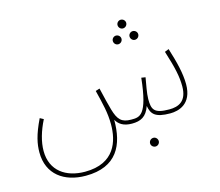

<svg xmlns="http://www.w3.org/2000/svg" viewBox="-114 -751 1293 1130"><g transform="rotate(-15 532.0 -186.0)"><path d="M710 -550C725 -550 737 -562 737 -577C737 -591 725 -603 710 -603C696 -603 684 -591 684 -577C684 -562 696 -550 710 -550ZM659 -467C674 -467 686 -479 686 -494C686 -508 674 -520 659 -520C645 -520 633 -508 633 -494C633 -479 645 -467 659 -467ZM761 -467C776 -467 788 -479 788 -494C788 -508 776 -520 761 -520C747 -520 735 -508 735 -494C735 -479 747 -467 761 -467ZM275 231C466 231 522 108 521 -44C537 -16 564 5 617 5C670 5 706 -12 727 -73C736 -21 759 5 850 5C900 5 984 -15 984 -137C984 -203 965 -277 938 -363L913 -353C947 -245 959 -190 959 -131C959 -39 906 -19 851 -19C757 -19 746 -46 746 -110C746 -144 758 -202 764 -238L739 -242C715 -17 670 -19 618 -19C560 -19 538 -42 519 -108C507 -151 503 -168 485 -244L460 -236C481 -151 496 -93 496 -23C496 77 460 207 277 207C162 207 72 148 72 26C72 -29 90 -92 122 -155L100 -167C56 -76 46 -23 46 28C46 162 144 231 275 231ZM716 171C730 171 742 159 742 145C742 130 730 118 716 118C701 118 689 130 689 145C689 159 701 171 716 171Z"/></g></svg>

Font: Noto Sans Arabic SemCond Thin
Style: Regular
Weight: 100
Width: 4
Designer: Monotype Design Team, Nadine Chahine, Nizar Qandah and Khaled Hosny
Foundry: Monotype Imaging Inc.
Version: Version 2.012